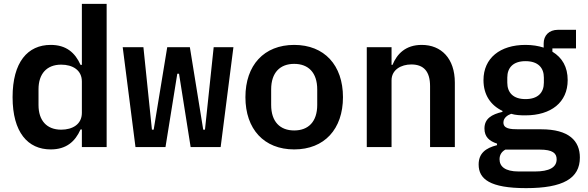

<svg xmlns="http://www.w3.org/2000/svg" viewBox="-20 -760 3040 992"><path d="M403 0H531V-740H403V-425H396C368 -488 322 -528 242 -528C123 -528 45 -439 45 -258C45 -76 124 12 242 12C322 12 368 -28 396 -91H403ZM296 -90C221 -90 179 -138 179 -217V-299C179 -378 221 -426 296 -426C355 -426 403 -398 403 -339V-177C403 -118 355 -90 296 -90Z M680 0H835L896 -379H905L965 0H1120L1186 -516H1084L1039 -90H1030L961 -516H844L774 -90H765L721 -516H614Z M1500 12C1656 12 1752 -93 1752 -258C1752 -423 1656 -528 1500 -528C1344 -528 1248 -423 1248 -258C1248 -93 1344 12 1500 12ZM1500 -86C1427 -86 1381 -131 1381 -218V-298C1381 -385 1427 -430 1500 -430C1573 -430 1619 -385 1619 -298V-218C1619 -131 1573 -86 1500 -86Z M2003 0V-345C2003 -400 2053 -427 2105 -427C2170 -427 2202 -390 2202 -315V0H2330V-333C2330 -458 2260 -528 2159 -528C2075 -528 2031 -481 2008 -425H2003V-516H1875V0Z M2976 54C2976 -32 2920 -92 2776 -92H2659C2616 -92 2581 -95 2581 -127C2581 -151 2602 -165 2621 -172C2644 -165 2668 -164 2695 -164C2827 -164 2913 -231 2913 -346C2913 -414 2885 -462 2834 -493V-510H2956V-606H2863C2816 -606 2789 -576 2789 -536V-514C2761 -523 2730 -528 2695 -528C2564 -528 2478 -460 2478 -346C2478 -270 2515 -216 2576 -187V-182C2520 -169 2483 -147 2483 -96C2483 -53 2508 -31 2548 -18V-10C2488 5 2453 33 2453 90C2453 165 2511 212 2698 212C2889 212 2976 162 2976 54ZM2856 63C2856 105 2818 126 2743 126H2660C2588 126 2561 99 2561 63C2561 41 2571 24 2591 13H2769C2836 13 2856 32 2856 63ZM2695 -248C2631 -248 2601 -282 2601 -333V-359C2601 -410 2631 -444 2695 -444C2760 -444 2790 -410 2790 -359V-333C2790 -282 2760 -248 2695 -248Z"/></svg>

Font: IBM Mono SemiBold
Style: Regular
Weight: 600
Monospace: yes
Designer: Mike Abbink, Paul van der Laan, Pieter van Rosmalen
Foundry: Bold Monday
Version: Version 2.3